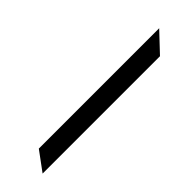

<svg xmlns="http://www.w3.org/2000/svg" viewBox="-227 -663 679 679"><g transform="rotate(45 112.5 -323.5)"><path d="M101 -49V-651L173 -583V4Z"/></g></svg>

Font: Narnoor Medium
Style: Regular
Weight: 500
Designer: S. Sridhar Murthy
Foundry: SIL International
Version: Version 3.000